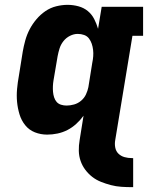

<svg xmlns="http://www.w3.org/2000/svg" viewBox="-20 -548 640 793"><path d="M525 225Q503 225 481 223.5Q459 222 438 216.5Q417 211 397 203Q377 195 361 182.5Q345 170 332.5 153.5Q320 137 313 117Q306 97 305.5 75Q305 53 309 30L325 -70Q312 -52 295 -36.5Q278 -21 258.5 -11Q239 -1 217.5 3.5Q196 8 175 8Q148 8 124 -1.5Q100 -11 84 -31Q68 -51 60.5 -76Q53 -101 50.5 -127Q48 -153 50.5 -180.5Q53 -208 58 -235L74 -335Q78 -358 84.5 -381.5Q91 -405 102.5 -427Q114 -449 130.5 -468.5Q147 -488 167.5 -502Q188 -516 212 -522Q236 -528 259 -528Q282 -528 304 -522Q326 -516 342.5 -502.5Q359 -489 369 -469.5Q379 -450 385 -429L400 -520H571V-400H527L456 30Q453 46 456 61.5Q459 77 469.5 87Q480 97 494.5 101Q509 105 525 105H530V225ZM255 -112Q270 -112 286 -116.5Q302 -121 315 -132Q328 -143 335 -158Q342 -173 345 -188L361 -288Q364 -302 365 -315.5Q366 -329 364.5 -342Q363 -355 359 -367Q355 -379 347.5 -389Q340 -399 327.5 -403.5Q315 -408 301 -408Q285 -408 269 -400Q253 -392 242 -378Q231 -364 226 -348Q221 -332 218 -316L201 -216Q199 -204 198.5 -192Q198 -180 199 -168.5Q200 -157 203.5 -146Q207 -135 214 -127Q221 -119 232 -115.5Q243 -112 255 -112Z"/></svg>

Font: Iosevka Etoile Heavy
Style: Italic
Weight: 900
Italic angle: -9°
Designer: Belleve Invis
Foundry: Belleve Invis
Version: Version 22.1.2; ttfautohint (v1.8.4)